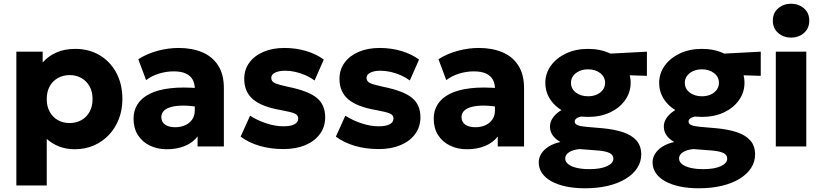

<svg xmlns="http://www.w3.org/2000/svg" viewBox="-20 -788 4426 1033"><path d="M68 210V-510H209.5V-451.5Q238 -485 282.2 -505Q326.5 -525 385 -525Q458 -525 515.2 -491.5Q572.5 -458 605.5 -397Q638.5 -336 638.5 -255Q638.5 -198 619.8 -148.8Q601 -99.5 566.5 -62.8Q532 -26 485.2 -5.5Q438.5 15 382 15Q337 15 299.2 0.5Q261.5 -14 231.5 -40.5V210ZM354.5 -126Q390 -126 418 -141.8Q446 -157.5 462 -186.5Q478 -215.5 478 -255Q478 -295 461.8 -323.8Q445.5 -352.5 417.8 -368.2Q390 -384 354.5 -384Q319.5 -384 291.5 -368.2Q263.5 -352.5 247.5 -323.8Q231.5 -295 231.5 -255Q231.5 -215.5 247.5 -186.5Q263.5 -157.5 291.2 -141.8Q319 -126 354.5 -126Z M877.5 15Q826.5 15 786 -4.8Q745.5 -24.5 722 -61.2Q698.5 -98 698.5 -149.5Q698.5 -193.5 720.2 -227.5Q742 -261.5 786 -283.5Q830 -305.5 896.8 -313.2Q963.5 -321 1053 -313L1054.5 -211Q1007 -219.5 968.8 -219.8Q930.5 -220 903.8 -213.2Q877 -206.5 862.5 -192.5Q848 -178.5 848 -158Q848 -131.5 868.2 -117.5Q888.5 -103.5 922.5 -103.5Q952 -103.5 975.8 -114Q999.5 -124.5 1013.8 -144.8Q1028 -165 1028 -194.5V-311Q1028 -338.5 1016.5 -359.5Q1005 -380.5 980.2 -392.2Q955.5 -404 914.5 -404Q875 -404 836 -392.2Q797 -380.5 766 -357L724 -469.5Q773.5 -500.5 830 -515.2Q886.5 -530 941 -530Q1013 -530 1067.8 -507Q1122.5 -484 1153.5 -436Q1184.5 -388 1184.5 -313V0H1043V-54Q1018.5 -21 975.5 -3Q932.5 15 877.5 15Z M1505.5 14Q1434.5 14 1375.8 -3.5Q1317 -21 1274.5 -53L1325.5 -165.5Q1367 -139 1414.5 -123.8Q1462 -108.5 1504.5 -108.5Q1543.5 -108.5 1564 -119.2Q1584.5 -130 1584.5 -150.5Q1584.5 -168.5 1565.8 -177Q1547 -185.5 1492.5 -195.5Q1389.5 -213 1341.8 -253.2Q1294 -293.5 1294 -363.5Q1294 -413.5 1321.5 -451Q1349 -488.5 1397.8 -509.2Q1446.5 -530 1510 -530Q1572 -530 1627.2 -513.5Q1682.5 -497 1722 -467.5L1672.5 -355Q1652 -370.5 1625.2 -382.5Q1598.5 -394.5 1570 -401Q1541.5 -407.5 1514.5 -407.5Q1481 -407.5 1460.2 -397.2Q1439.5 -387 1439.5 -369Q1439.5 -350.5 1457.5 -341.5Q1475.5 -332.5 1529.5 -321Q1638.5 -299 1684 -261.8Q1729.5 -224.5 1729.5 -157.5Q1729.5 -105.5 1701.2 -67Q1673 -28.5 1622.8 -7.2Q1572.5 14 1505.5 14Z M2018 14Q1947 14 1888.2 -3.5Q1829.5 -21 1787 -53L1838 -165.5Q1879.5 -139 1927 -123.8Q1974.5 -108.5 2017 -108.5Q2056 -108.5 2076.5 -119.2Q2097 -130 2097 -150.5Q2097 -168.5 2078.2 -177Q2059.5 -185.5 2005 -195.5Q1902 -213 1854.2 -253.2Q1806.5 -293.5 1806.5 -363.5Q1806.5 -413.5 1834 -451Q1861.5 -488.5 1910.2 -509.2Q1959 -530 2022.5 -530Q2084.5 -530 2139.8 -513.5Q2195 -497 2234.5 -467.5L2185 -355Q2164.5 -370.5 2137.8 -382.5Q2111 -394.5 2082.5 -401Q2054 -407.5 2027 -407.5Q1993.5 -407.5 1972.8 -397.2Q1952 -387 1952 -369Q1952 -350.5 1970 -341.5Q1988 -332.5 2042 -321Q2151 -299 2196.5 -261.8Q2242 -224.5 2242 -157.5Q2242 -105.5 2213.8 -67Q2185.5 -28.5 2135.2 -7.2Q2085 14 2018 14Z M2492.5 15Q2441.5 15 2401 -4.8Q2360.5 -24.5 2337 -61.2Q2313.5 -98 2313.5 -149.5Q2313.5 -193.5 2335.2 -227.5Q2357 -261.5 2401 -283.5Q2445 -305.5 2511.8 -313.2Q2578.5 -321 2668 -313L2669.5 -211Q2622 -219.5 2583.8 -219.8Q2545.5 -220 2518.8 -213.2Q2492 -206.5 2477.5 -192.5Q2463 -178.5 2463 -158Q2463 -131.5 2483.2 -117.5Q2503.5 -103.5 2537.5 -103.5Q2567 -103.5 2590.8 -114Q2614.5 -124.5 2628.8 -144.8Q2643 -165 2643 -194.5V-311Q2643 -338.5 2631.5 -359.5Q2620 -380.5 2595.2 -392.2Q2570.5 -404 2529.5 -404Q2490 -404 2451 -392.2Q2412 -380.5 2381 -357L2339 -469.5Q2388.5 -500.5 2445 -515.2Q2501.5 -530 2556 -530Q2628 -530 2682.8 -507Q2737.5 -484 2768.5 -436Q2799.5 -388 2799.5 -313V0H2658V-54Q2633.5 -21 2590.5 -3Q2547.5 15 2492.5 15Z M3127.5 225Q3070.5 225 3024.8 215.2Q2979 205.5 2946.2 187.2Q2913.5 169 2896 143.2Q2878.5 117.5 2878.5 85.5Q2878.5 60.5 2892.5 38.5Q2906.5 16.5 2932.5 0.2Q2958.5 -16 2995 -24Q2966.5 -40.5 2952.8 -61Q2939 -81.5 2939 -107.5Q2939 -131 2953 -152.2Q2967 -173.5 2992 -190.2Q3017 -207 3050.5 -216.8Q3084 -226.5 3123.5 -226L3153 -164.5Q3125 -164.5 3107 -161Q3089 -157.5 3080.5 -150.2Q3072 -143 3072 -134Q3072 -122 3086.2 -115.2Q3100.5 -108.5 3135.5 -105.5L3222.5 -98Q3286 -92 3332.5 -76.5Q3379 -61 3404.5 -32Q3430 -3 3430 43Q3430 82.5 3408.5 115.8Q3387 149 3347.2 173.5Q3307.5 198 3251.8 211.5Q3196 225 3127.5 225ZM3151.5 122Q3211 122 3245.5 106.2Q3280 90.5 3280 65.5Q3280 45.5 3259.5 35.2Q3239 25 3194.5 21.5L3097.5 14Q3073 16.5 3055.8 23.8Q3038.5 31 3029.8 41.5Q3021 52 3021 65Q3021 82 3037 95Q3053 108 3082.2 115Q3111.5 122 3151.5 122ZM3144 -159Q3076 -159 3024.2 -183.2Q2972.5 -207.5 2943.2 -249Q2914 -290.5 2914 -342.5Q2914 -393 2943.8 -434.5Q2973.5 -476 3025.5 -500.5Q3077.5 -525 3144 -525Q3210 -525 3261.8 -500.8Q3313.5 -476.5 3343.2 -435.2Q3373 -394 3373 -342.5Q3373 -291.5 3343.8 -249.8Q3314.5 -208 3263 -183.5Q3211.5 -159 3144 -159ZM3144 -270Q3170 -270 3190.8 -279.2Q3211.5 -288.5 3223.5 -304.8Q3235.5 -321 3235.5 -342.5Q3235.5 -374.5 3209.2 -394.8Q3183 -415 3144 -415Q3117.5 -415 3096.8 -405.5Q3076 -396 3064 -379.8Q3052 -363.5 3052 -342.5Q3052 -310.5 3078.2 -290.2Q3104.5 -270 3144 -270ZM3220.5 -387.5 3158.5 -494 3460.5 -510V-380Z M3740 225Q3683 225 3637.2 215.2Q3591.5 205.5 3558.8 187.2Q3526 169 3508.5 143.2Q3491 117.5 3491 85.5Q3491 60.5 3505 38.5Q3519 16.5 3545 0.2Q3571 -16 3607.5 -24Q3579 -40.5 3565.2 -61Q3551.5 -81.5 3551.5 -107.5Q3551.5 -131 3565.5 -152.2Q3579.5 -173.5 3604.5 -190.2Q3629.5 -207 3663 -216.8Q3696.5 -226.5 3736 -226L3765.5 -164.5Q3737.5 -164.5 3719.5 -161Q3701.5 -157.5 3693 -150.2Q3684.5 -143 3684.5 -134Q3684.5 -122 3698.8 -115.2Q3713 -108.5 3748 -105.5L3835 -98Q3898.5 -92 3945 -76.5Q3991.5 -61 4017 -32Q4042.5 -3 4042.5 43Q4042.5 82.5 4021 115.8Q3999.5 149 3959.8 173.5Q3920 198 3864.2 211.5Q3808.5 225 3740 225ZM3764 122Q3823.5 122 3858 106.2Q3892.5 90.5 3892.5 65.5Q3892.5 45.5 3872 35.2Q3851.5 25 3807 21.5L3710 14Q3685.5 16.5 3668.2 23.8Q3651 31 3642.2 41.5Q3633.5 52 3633.5 65Q3633.5 82 3649.5 95Q3665.5 108 3694.8 115Q3724 122 3764 122ZM3756.5 -159Q3688.5 -159 3636.8 -183.2Q3585 -207.5 3555.8 -249Q3526.5 -290.5 3526.5 -342.5Q3526.5 -393 3556.2 -434.5Q3586 -476 3638 -500.5Q3690 -525 3756.5 -525Q3822.5 -525 3874.2 -500.8Q3926 -476.5 3955.8 -435.2Q3985.5 -394 3985.5 -342.5Q3985.5 -291.5 3956.2 -249.8Q3927 -208 3875.5 -183.5Q3824 -159 3756.5 -159ZM3756.5 -270Q3782.5 -270 3803.2 -279.2Q3824 -288.5 3836 -304.8Q3848 -321 3848 -342.5Q3848 -374.5 3821.8 -394.8Q3795.5 -415 3756.5 -415Q3730 -415 3709.2 -405.5Q3688.5 -396 3676.5 -379.8Q3664.5 -363.5 3664.5 -342.5Q3664.5 -310.5 3690.8 -290.2Q3717 -270 3756.5 -270ZM3833 -387.5 3771 -494 4073 -510V-380Z M4154 0V-510H4318V0ZM4236 -585.5Q4196.5 -585.5 4167.2 -610.2Q4138 -635 4138 -677Q4138 -719 4167.2 -743.5Q4196.5 -768 4236 -768Q4276 -768 4305 -743.5Q4334 -719 4334 -677Q4334 -635 4305 -610.2Q4276 -585.5 4236 -585.5Z"/></svg>

Font: Geologica Roman
Style: Bold
Weight: 700
Designer: Sindre Bremnes, Frode Helland
Foundry: Monokrom Skriftforlag AS
Version: Version 1.010;gftools[0.9.28]